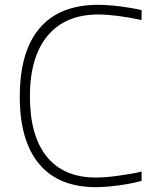

<svg xmlns="http://www.w3.org/2000/svg" viewBox="-20 -769 651 796"><path d="M378 7Q223 7 142.5 -89Q62 -185 62 -368Q62 -556 144.5 -652.5Q227 -749 387 -749Q405 -749 428 -747.5Q451 -746 475 -743Q499 -740 522.5 -736Q546 -732 567 -727V-686Q516 -697 469 -703Q422 -709 388 -709Q251 -709 177.5 -621Q104 -533 104 -369Q104 -206 174 -119.5Q244 -33 378 -33Q396 -33 421.5 -35Q447 -37 474 -41Q501 -45 525.5 -49Q550 -53 567 -58V-19Q549 -14 524 -9Q499 -4 473 -0.5Q447 3 422 5Q397 7 378 7Z"/></svg>

Font: Encode Sans Wide
Style: Thin
Weight: 100
Designer: Pablo Impallari, Andres Torresi
Foundry: Pablo Impallari, Andres Torresi
Version: Version 1.000; ttfautohint (v1.00) -l 8 -r 50 -G 200 -x 14 -